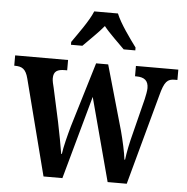

<svg xmlns="http://www.w3.org/2000/svg" viewBox="-55 -819 850 871"><g transform="rotate(5 370.5 -383.0)"><path d="M247 -619V-606H299C326 -634 366 -671 393 -704C419 -671 460 -634 487 -606H540V-619C512 -657 465 -721 447 -766H339C321 -721 273 -657 247 -619ZM63 -436 175 0H261L366 -379L467 0H554L666 -411C683 -477 697 -489 730 -489H742V-536H549V-489H555C592 -489 610 -474 610 -440C610 -429 606 -407 602 -390L563 -235C549 -182 541 -141 537 -108H534C531 -138 518 -196 507 -237L423 -532H368L279 -238C267 -195 253 -141 249 -109H246C241 -141 229 -205 219 -253L186 -404C182 -419 178 -436 178 -447C178 -480 196 -489 230 -489H240V-536H-1V-489H1C35 -489 52 -479 63 -436Z"/></g></svg>

Font: Noto Serif Armenian Condensed SemiBold
Style: Regular
Weight: 600
Width: 3
Designer: Monotype Design Team
Foundry: Monotype Imaging Inc.
Version: Version 2.008